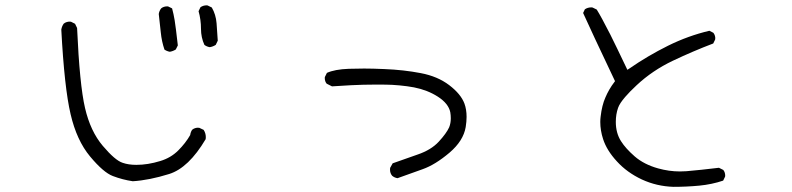

<svg xmlns="http://www.w3.org/2000/svg" viewBox="-20 -706 3040 737"><path d="M742.2 -663.1Q751.5 -630.4 751.5 -595.2Q751.5 -562.5 764.6 -533.7Q773.4 -526.9 785.2 -524.9Q797.4 -526.9 808.1 -533.7L815.9 -549.8Q814 -583.5 811.3 -616.9Q808.6 -650.4 793 -677.2L776.9 -685.1Q774.9 -685.5 773.4 -685.5Q759.8 -685.5 749.5 -678.2ZM622.1 -681.6Q607.9 -681.6 598.6 -673.8Q591.3 -664.6 589.4 -652.3L597.2 -581.5Q600.6 -546.9 611.3 -515.6Q620.6 -509.3 631.8 -507.3Q644 -509.3 654.8 -516.1L662.6 -531.7Q654.8 -601.6 650.4 -628.4Q646.5 -651.9 640.6 -673.8L625.5 -681.2Q623.5 -681.6 622.1 -681.6ZM770 -179.7Q770 -194.8 761.7 -207.5L745.1 -215.3Q742.7 -215.8 738.8 -215.8Q734.9 -215.8 729 -214.1Q723.1 -212.4 717.8 -208Q711.9 -200.2 710 -187.5Q692.4 -156.7 664.1 -128.4Q635.7 -100.1 595.2 -87.9Q547.4 -73.2 503.4 -73.2Q473.1 -73.2 450.7 -81.1Q421.9 -90.3 374.5 -146.2Q327.1 -202.1 306.4 -291.3Q285.6 -380.4 275.9 -598.6L268.1 -614.7L252.4 -622.6Q250.5 -623 246.3 -623Q242.2 -623 236.1 -621.3Q230 -619.6 224.6 -615.2Q217.3 -605 215.3 -592.3Q227.1 -369.1 251 -267.6Q274.4 -167 325.7 -105.5Q377 -43.9 413.1 -30.3Q450.2 -16.1 489.7 -10.3Q552.7 -14.2 629.4 -38.1Q704.1 -61.5 769.5 -171.9Q770 -175.8 770 -179.7Z M1771 -257.3Q1771 -286.1 1762.7 -308.6Q1749 -345.2 1704.3 -379.2Q1659.7 -413.1 1595.2 -425.3Q1529.3 -438 1455.1 -440.9Q1410.6 -442.9 1377.7 -442.9Q1344.7 -442.9 1318.8 -441.9Q1265.1 -439.9 1234.9 -426.3L1227.1 -410.6Q1226.6 -408.7 1226.6 -407.2Q1226.6 -393.6 1233.9 -384.8L1254.4 -374.5Q1280.3 -376.5 1327.4 -378.9Q1374.5 -381.3 1421.4 -381.3Q1436.5 -381.3 1460.7 -381.1Q1484.9 -380.9 1513.9 -378.2Q1543 -375.5 1569.3 -370.6Q1621.1 -360.4 1660.6 -335Q1701.7 -308.6 1708.5 -274.9Q1710.4 -263.2 1710.4 -252Q1710.4 -232.9 1704.1 -217.3Q1693.4 -193.8 1664.1 -162.1Q1634.8 -130.4 1583 -112.8Q1534.7 -96.2 1487.3 -79.1L1477.5 -61.5Q1477.1 -58.1 1477.1 -54.7Q1477.1 -41 1485.4 -31.2Q1494.1 -23.9 1505.9 -22Q1553.7 -39.6 1602.5 -56.6Q1650.9 -73.7 1705.6 -120.1Q1758.8 -165.5 1767.6 -218.3Q1771 -239.3 1771 -257.3Z M2284.2 -237.8Q2284.2 -205.6 2294.9 -172.4Q2309.1 -128.4 2348.1 -86.4Q2386.7 -43.9 2443.8 -17.1Q2501 9.3 2565.4 11.2Q2615.7 11.2 2664.1 6.6Q2712.4 2 2755.9 -12.7L2763.2 -27.8Q2763.7 -29.8 2763.7 -31.2Q2763.7 -44.9 2756.3 -53.7L2739.7 -62Q2667 -53.2 2614.7 -48.8Q2602.5 -47.9 2589.8 -47.9Q2548.3 -47.9 2506.3 -59.6Q2452.1 -74.7 2416.5 -105.5Q2381.3 -136.2 2363.8 -164.1Q2343.8 -195.3 2343.8 -238.3Q2343.8 -267.1 2352.5 -292Q2358.4 -309.1 2379.9 -334Q2397 -354 2423.8 -378.9Q2484.4 -435.5 2562.5 -472.7Q2640.6 -509.8 2717.8 -539.1L2725.1 -554.2Q2725.6 -556.2 2725.6 -560.1Q2725.6 -564 2723.9 -569.6Q2722.2 -575.2 2718.3 -580.1L2703.1 -587.9Q2621.6 -568.8 2543.9 -530.3Q2466.3 -491.7 2396.5 -443.4L2388.2 -438Q2343.8 -531.2 2322.8 -573.2Q2287.1 -643.1 2270.5 -669.4L2254.4 -677.2Q2252.4 -677.7 2250.5 -677.7Q2235.8 -677.7 2225.1 -670.4L2218.3 -656.2Q2248.5 -588.9 2340.8 -394.5Q2327.1 -376.5 2318.6 -361.6Q2310.1 -346.7 2303.7 -331.5Q2290.5 -301.8 2285.6 -258.8Q2284.2 -248.5 2284.2 -237.8Z"/></svg>

Font: NaikaiFont
Style: Light
Weight: 300
Version: Version 1.89